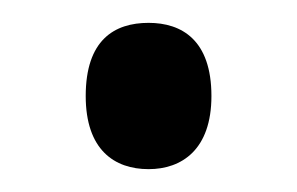

<svg xmlns="http://www.w3.org/2000/svg" viewBox="-20 -440 260 168"><path d="M110 -292C139 -292 165 -309 165 -356C165 -405 139 -420 110 -420C80 -420 55 -405 55 -356C55 -309 80 -292 110 -292Z"/></svg>

Font: Noto Serif Devanagari Condensed
Style: Regular
Weight: 400
Width: 3
Designer: Universal Thirst, Indian Type Foundry and the Monotype Design Team
Foundry: Monotype Imaging Inc.
Version: Version 2.004